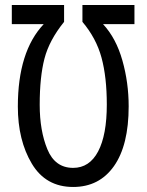

<svg xmlns="http://www.w3.org/2000/svg" viewBox="-20 -734 583 764"><path d="M271 -66Q199 -66 168.5 -140Q138 -214 138 -317Q138 -428 157 -501Q176 -574 235 -647V-714H27V-638H154Q51 -529 51 -310Q51 -176 106.5 -83Q162 10 271 10Q375 10 433.5 -73Q492 -156 492 -311Q492 -405 467 -493.5Q442 -582 390 -638H515V-714H308V-647Q363 -582 384 -504.5Q405 -427 405 -318Q405 -197 370.5 -131.5Q336 -66 271 -66Z"/></svg>

Font: Noto Sans Display Condensed
Style: Regular
Weight: 400
Width: 3
Designer: Monotype Design Team
Foundry: Monotype Imaging Inc.
Version: Version 1.900